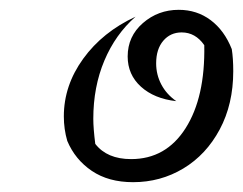

<svg xmlns="http://www.w3.org/2000/svg" viewBox="-20 -730 495 391"><path d="M117 -443Q110 -467 110 -493Q110 -556 149.5 -610.5Q189 -665 256 -696Q215 -660 192.5 -606.5Q170 -553 170 -488Q170 -469 174 -437Q198 -406 247 -406Q318 -406 358 -469Q398 -532 396 -638Q378 -664 350 -664Q327 -664 312.5 -647Q298 -630 298 -601Q298 -578 308.5 -558Q319 -538 339 -524Q294 -529 267 -553.5Q240 -578 240 -615Q240 -656 271 -683Q302 -710 344 -710Q381 -710 409 -689Q437 -668 452 -630Q455 -611 455 -585Q455 -518 427.5 -466.5Q400 -415 353.5 -387Q307 -359 251 -359Q201 -359 167 -382Q133 -405 117 -443Z"/></svg>

Font: Srisakdi
Style: Bold
Weight: 700
Designer: Cadson Demak Co.,Ltd.
Foundry: Cadson Demak Co.,Ltd.
Version: Version 1.000